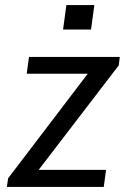

<svg xmlns="http://www.w3.org/2000/svg" viewBox="-20 -735 509 755"><path d="M7 0 12 -34 325 -445H85L94 -511H451L447 -478L132 -67H397L388 0ZM228 -619 241 -715H351L338 -619Z"/></svg>

Font: Chivo Medium Light
Style: Italic
Weight: 300
Italic angle: -8.05°
Version: Version 2.002